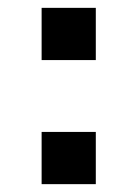

<svg xmlns="http://www.w3.org/2000/svg" viewBox="-20 -594 350 489"><path d="M224 -574V-441H86V-574ZM86 -258H224V-125H86Z"/></svg>

Font: SUIT ExtraBold
Style: Regular
Weight: 800
Designer: Sunn Youn; Korean Glyphs from Source Han Sans (Sandoll Communications; Soo-young Jang, Joo-yeon Kang)
Foundry: Sunn
Version: Version 1.008